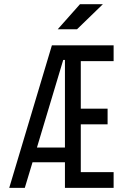

<svg xmlns="http://www.w3.org/2000/svg" viewBox="-20 -914 626 934"><path d="M24.9 0 232.4 -693.4H532.7V-616.7H373V-385.3H503.4V-309.1H373V-76.7H532.7V0H295.9V-124.5H138.2L100.6 0ZM159.7 -196.3H295.9V-622.6H287.6ZM260.7 -771.5 369.1 -893.6H480.5L354.5 -771.5Z"/></svg>

Font: CaskaydiaMono NF SemiLight
Style: Regular
Weight: 350
Designer: Aaron Bell
Foundry: Saja Typeworks
Version: Version 2111.001; ttfautohint (v1.8.4);Nerd Fonts 3.1.1